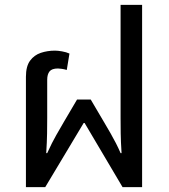

<svg xmlns="http://www.w3.org/2000/svg" viewBox="-20 -765 692 785"><path d="M86 0V-451Q86 -494 103 -517Q120 -540 147 -549Q174 -558 205 -558Q216 -558 233.5 -555Q251 -552 264 -546L253 -479Q243 -482 233 -483.5Q223 -485 217 -485Q192 -485 182.5 -473Q173 -461 173 -439V-284Q173 -253 172.5 -219.5Q172 -186 169 -139H173Q193 -183 210 -212.5Q227 -242 242 -268L295 -358H351L404 -268Q420 -241 432 -220Q444 -199 454 -179.5Q464 -160 473 -139H477Q474 -186 473.5 -219.5Q473 -253 473 -284V-745H561V0H481L326 -262H322L165 0Z"/></svg>

Font: Noto Sans Thai
Style: Regular
Weight: 400
Designer: Monotype Design Team
Foundry: Monotype Imaging Inc.
Version: Version 2.001